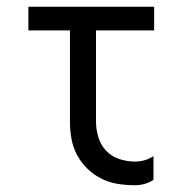

<svg xmlns="http://www.w3.org/2000/svg" viewBox="-20 -540 540 568"><path d="M379 8Q354 8 328.5 4Q303 0 280 -11.5Q257 -23 238.5 -41Q220 -59 208 -81.5Q196 -104 191.5 -129Q187 -154 187 -180V-450H64V-520H436V-450H264V-180Q264 -157 271 -134Q278 -111 294 -94Q310 -77 333 -69.5Q356 -62 379 -62Q394 -62 408 -66Q422 -70 434 -78V-8Q422 0 408 4Q394 8 379 8Z"/></svg>

Font: Iosevka Custom
Style: Regular
Weight: 400
Monospace: yes
Designer: Belleve Invis
Foundry: Belleve Invis
Version: Version 32.5.0; ttfautohint (v1.8.4)